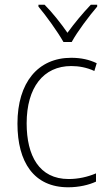

<svg xmlns="http://www.w3.org/2000/svg" viewBox="-20 -784 457 814"><path d="M249 -606H284C308 -650 357 -715 392 -756V-764H365C329 -726 295 -685 266 -645C239 -684 202 -731 169 -764H143V-756C175 -718 224 -650 249 -606ZM269 10C315 10 357 0 387 -14V-49C352 -34 312 -25 271 -25C146 -25 93 -124 93 -261C93 -413 164 -504 282 -504C314 -504 348 -498 380 -483L390 -516C359 -531 324 -539 282 -539C141 -539 54 -434 54 -260C54 -96 124 10 269 10Z"/></svg>

Font: Noto Sans Gurmukhi UI SemiCondensed ExtraLight
Style: Regular
Weight: 200
Width: 4
Designer: Jelle Bosma - Monotype Design Team
Foundry: Monotype Imaging Inc.
Version: Version 2.004